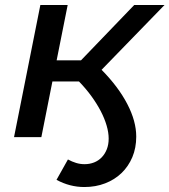

<svg xmlns="http://www.w3.org/2000/svg" viewBox="-20 -552 682 773"><path d="M389 -271Q456.5 -202.5 492.5 -133.2Q528.5 -64 528.5 -2Q528.5 43.5 512.8 80.8Q497 118 469.2 144.8Q441.5 171.5 403.2 186.2Q365 201 319.5 201Q261 201 207.5 172L253.5 90Q270 99 286.5 104Q303 109 320.5 109Q341 109 358.8 102Q376.5 95 389.5 81.5Q402.5 68 410 49Q417.5 30 417.5 6Q417.5 -18.5 409.2 -46.8Q401 -75 385.5 -104.8Q370 -134.5 348 -164.8Q326 -195 298 -224H191L146.5 0H36.5L142.5 -532H252.5L208 -309H306L520.5 -532H642.5Z"/></svg>

Font: Argentum Sans
Style: Italic
Weight: 400
Italic angle: -11.3099°
Designer: Julieta Ulanovsky, Owen Earl, Rasmus Andersson, Cristiano Sobral
Foundry: The Argentum Sans Project Authors
Version: Version 3.131; ttfautohint (v1.8.4.7-5d5b-dirty)